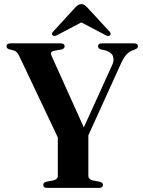

<svg xmlns="http://www.w3.org/2000/svg" viewBox="-20 -910 694 930"><path d="M478.5 -14Q478.5 0 460 0H208Q189.5 0 189.5 -14Q189.5 -26 203.5 -29.5L237.5 -36Q260 -41 260 -58V-244.5L72.5 -640Q66 -653 59.5 -658.5Q53 -664 43.5 -666.5L25.5 -671Q11.5 -675 11.5 -686Q11.5 -700 31 -700H273Q293 -700 293 -686Q293 -674 277 -670L246.5 -665Q231 -662 228 -656.2Q225 -650.5 230.5 -638L386 -293L524 -596.5Q534.5 -620.5 526.5 -639.2Q518.5 -658 489.5 -666L467.5 -671Q455 -675 455 -686Q455 -700 474 -700H629Q648 -700 648 -686Q648 -676 635 -671L626 -667.5Q606.5 -661 591.8 -644.8Q577 -628.5 562 -593.5L408 -254.5V-58.5Q408 -41.5 430 -36L464 -29.5Q478.5 -25.5 478.5 -14ZM258 -740.5Q243.5 -732 235.5 -738.5Q226.5 -746 237.5 -757L343 -872Q351 -880.5 357.8 -885.2Q364.5 -890 374 -890Q383.5 -890 390 -885.2Q396.5 -880.5 404.5 -872L510.5 -757Q521 -746 512 -738.5Q504.5 -732 490 -740.5L374 -801.5Z"/></svg>

Font: Fraunces 72pt SemiBold
Style: Regular
Weight: 600
Version: Version 1.000;[b76b70a41]